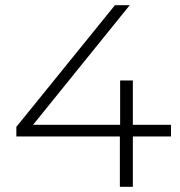

<svg xmlns="http://www.w3.org/2000/svg" viewBox="-20 -720 694 740"><path d="M43 -194V-231L423 -700H480L101 -231L73 -239H639V-194ZM442 0V-194L443 -239V-410H492V0Z"/></svg>

Font: MOST Montserrat Light
Style: Regular
Weight: 300
Designer: Julieta Ulanovsky
Foundry: Julieta Ulanovsky
Version: Version 8.000;March 11, 2024;FontCreator 15.0.0.2926 64-bit